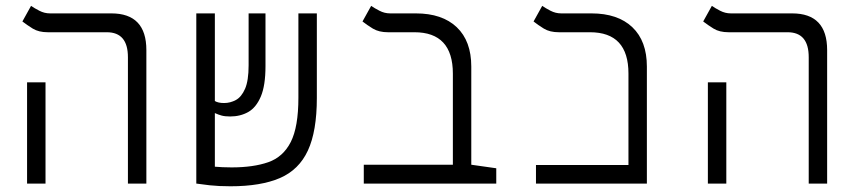

<svg xmlns="http://www.w3.org/2000/svg" viewBox="-20 -632 2970 661"><path d="M420.4 0V-435.1Q420.4 -521 347.7 -521H144.5Q113.3 -521 93 -533.4Q72.8 -545.9 57.1 -558.1L86.9 -611.8Q98.1 -604 115.5 -595Q132.8 -585.9 152.3 -585.9H363.3Q483.9 -585.9 483.9 -459.5V0ZM73.2 0V-348.6H136.7V0Z M773.4 9.3Q733.4 9.3 702.1 5.9Q670.9 2.4 656.2 0H655.8V-585.9H719.7V-284.2Q731 -277.3 751.5 -277.3Q772.9 -277.3 792.2 -287.8Q811.5 -298.3 823.7 -326.4Q835.9 -354.5 835.9 -407.2V-585.9H894V-404.3Q894 -337.4 877.9 -299.6Q861.8 -261.7 834.5 -246.3Q807.1 -231 772.5 -231Q754.9 -231 743.2 -234.1Q731.4 -237.3 719.7 -242.7V-58.1Q731.4 -57.1 746.1 -56.4Q760.7 -55.7 777.3 -55.7Q852.1 -55.7 903.3 -73.5Q954.6 -91.3 981 -143.1Q1007.3 -194.8 1007.3 -295.9V-585.9H1070.8V-294.9Q1070.8 -180.2 1040 -113.8Q1009.3 -47.4 943.6 -19Q877.9 9.3 773.4 9.3Z M1688.5 -52.7V0H1232.4V-64.9H1539.1V-378.4Q1539.1 -521 1406.7 -521H1315.4Q1284.7 -521 1263.9 -533.4Q1243.2 -545.9 1228 -558.1L1257.8 -611.8Q1269 -604 1286.4 -595Q1303.7 -585.9 1323.2 -585.9H1411.6Q1502.4 -585.9 1552.5 -538.3Q1602.5 -490.7 1602.5 -402.8V-64.9Z M1825.2 0V-64H2143.6V-378.9Q2143.6 -521 2011.2 -521H1903.8Q1873 -521 1852.5 -533.4Q1832 -545.9 1816.9 -558.1L1846.7 -611.8Q1857.9 -604 1875.2 -595Q1892.6 -585.9 1912.1 -585.9H2016.1Q2106.9 -585.9 2157 -538.3Q2207 -490.7 2207 -402.8V0Z M2764.2 0V-435.1Q2764.2 -521 2691.4 -521H2488.3Q2457 -521 2436.8 -533.4Q2416.5 -545.9 2400.9 -558.1L2430.7 -611.8Q2441.9 -604 2459.2 -595Q2476.6 -585.9 2496.1 -585.9H2707Q2827.6 -585.9 2827.6 -459.5V0ZM2417 0V-348.6H2480.5V0Z"/></svg>

Font: Cascadia Code NF Light
Style: Regular
Weight: 300
Monospace: yes
Designer: Aaron Bell
Foundry: Saja Typeworks
Version: Version 2404.023; ttfautohint (v1.8.4)